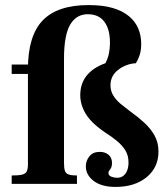

<svg xmlns="http://www.w3.org/2000/svg" viewBox="-20 -724 660 756"><path d="M435 12Q380 12 349 -11.5Q318 -35 318 -69Q318 -91 332 -108.5Q346 -126 373 -126Q394 -126 407.5 -114.5Q421 -103 421 -82Q421 -71 418 -64.5Q415 -58 411 -53.5Q407 -49 407 -43Q407 -33 418 -28.5Q429 -24 441 -24Q456 -24 466 -32Q476 -40 481 -53.5Q486 -67 486 -84Q486 -112 473.5 -132Q461 -152 440.5 -169Q420 -186 393 -203Q339 -240 317.5 -276Q296 -312 296 -349Q296 -395 321.5 -426.5Q347 -458 395 -475Q405 -494 409 -514Q413 -534 413 -555Q413 -593 402.5 -618Q392 -643 373 -655.5Q354 -668 326 -668Q304 -668 287 -658.5Q270 -649 257.5 -629Q245 -609 238.5 -575Q232 -541 232 -492V-83Q232 -62 235.5 -51.5Q239 -41 250.5 -37Q262 -33 283 -33V0H26V-33Q54 -33 67.5 -36.5Q81 -40 85.5 -49.5Q90 -59 90 -77V-452Q90 -583 148 -643.5Q206 -704 329 -704Q385 -704 424 -692.5Q463 -681 488 -660Q513 -639 524.5 -611.5Q536 -584 536 -551Q536 -525 529.5 -506Q523 -487 515 -475Q477 -473 446 -449.5Q415 -426 415 -388Q415 -366 426 -348Q437 -330 454.5 -315.5Q472 -301 492 -286Q523 -264 548 -241Q573 -218 588.5 -190.5Q604 -163 604 -127Q604 -65 557.5 -26.5Q511 12 435 12ZM26 -433V-470H140V-433Z"/></svg>

Font: Frank Ruhl Libre
Style: Bold
Weight: 700
Designer: Yanek Iontef
Foundry: Fontef
Version: Version 6.004